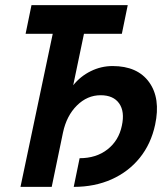

<svg xmlns="http://www.w3.org/2000/svg" viewBox="-20 -730 640 750"><path d="M60 0 186 -598H80L103 -710H479L456 -598H308L266 -397Q294 -432 334.5 -452Q375 -472 420 -472Q517 -472 562.5 -409Q608 -346 586 -243Q570 -168 526 -113.5Q482 -59 416 -29.5Q350 0 268 0L291 -112Q356 -112 400 -146.5Q444 -181 456 -239Q468 -294 445.5 -326Q423 -358 373 -358Q321 -358 280.5 -318Q240 -278 226 -212L182 0Z"/></svg>

Font: Geist Mono
Style: Bold Italic
Weight: 700
Italic angle: -12°
Monospace: yes
Designer: Basement.studio, Andrés Briganti, Mateo Zaragoza
Foundry: Basement.studio, Vercel, Andrés Briganti, Guido Ferreyra, Mateo Zaragoza
Version: Version 1.500; ttfautohint (v1.8.4.7-5d5b)